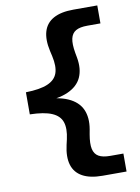

<svg xmlns="http://www.w3.org/2000/svg" viewBox="-105 -870 831 1140"><g transform="rotate(-10 310.0 -300.5)"><path d="M391.2 -84.8 385.8 -55Q376.2 0.1 383.2 31.8Q390.3 63.6 414.7 77.6Q439 91.7 484.2 91.7H563.4V200H419Q344.1 200 298.8 175.1Q253.4 150.2 238.7 101.6Q224 53 240.2 -17.6L247.5 -49.4Q261.9 -113.3 248.3 -153Q234.8 -192.6 188.4 -212.3Q142 -232.1 56.6 -233.9V-367.1Q142 -368.9 188.4 -388.7Q234.8 -408.4 248.3 -448Q261.9 -487.7 247.5 -551.6L240.2 -583.8Q224.4 -654.4 239.1 -703Q253.8 -751.7 299 -776.5Q344.1 -801.4 419 -801.4H563.4V-693.1H484.2Q439 -693.1 414.7 -679Q390.3 -665 383.2 -633.2Q376.2 -601.5 385.8 -546.4L391.2 -517Q403.6 -447.1 381 -397.3Q358.3 -347.6 298 -320.8Q237.7 -293.9 138.6 -293.9V-307.5Q237.7 -307.5 298 -280.7Q358.3 -253.9 380.8 -204.2Q403.2 -154.4 391.2 -84.8Z"/></g></svg>

Font: Monaspace Krypton Var
Style: Regular
Weight: 400
Designer: Riley Cran and the Lettermatic Team
Version: Version 1.101 (Monaspace Krypton Var)